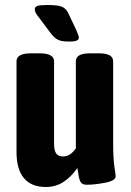

<svg xmlns="http://www.w3.org/2000/svg" viewBox="-20 -738 522 767"><path d="M46 -130V-493Q46 -525 104 -525H138Q196 -525 196 -493V-163Q196 -138 204 -125.5Q212 -113 233 -113Q260 -113 283 -145V-493Q283 -509 297 -517Q311 -525 340 -525H375Q432 -525 432 -493V-174Q432 -103 437 -72Q442 -41 442 -34Q442 -16 400 -8Q358 0 327 0Q308 0 302 -11Q296 -22 293.5 -39.5Q291 -57 289 -67Q267 -34 235.5 -12.5Q204 9 163 9Q105 9 75.5 -26.5Q46 -62 46 -130ZM185 -602 138 -665Q128 -677 123.5 -685Q119 -693 119 -701Q119 -711 130 -714.5Q141 -718 170 -718Q209 -718 226 -711.5Q243 -705 252 -687L286 -615Q295 -594 295 -587Q295 -580 286.5 -576Q278 -572 254 -572Q227 -572 213 -578.5Q199 -585 185 -602Z"/></svg>

Font: Asap Condensed
Style: Bold
Weight: 700
Designer: Pablo Cosgaya
Foundry: Omnibus-Type
Version: Version 1.010; ttfautohint (v1.8)